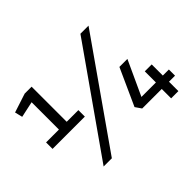

<svg xmlns="http://www.w3.org/2000/svg" viewBox="-141 -987 1257 1257"><g transform="rotate(-45 488.0 -358.0)"><path d="M161 -318V-628L50 -604L37 -657L169 -700H233V-318ZM42 -375H341V-315H42ZM197 3 704 -719H779L273 3ZM948 -87H892V0H825V-87H644L615 -129L731 -385H805L694 -144H828V-247H892V-144H948Z"/></g></svg>

Font: REM Medium Light
Style: Regular
Weight: 300
Version: Version 1.005;gftools[0.9.28]